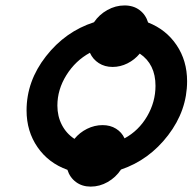

<svg xmlns="http://www.w3.org/2000/svg" viewBox="-20 -630 711 709"><path d="M78.1 -222.2Q78.1 -330.6 149.7 -422.1Q221.2 -513.7 327.1 -547.9Q346.2 -576.2 376.5 -593Q406.7 -609.9 439.9 -609.9Q472.7 -609.9 495.4 -592.8Q518.1 -575.7 526.9 -546.9Q593.3 -521 632.1 -463.4Q670.9 -405.8 670.9 -330.1Q670.9 -222.2 600.8 -130.6Q530.8 -39.1 426.8 -3.9Q407.7 24.9 377.9 42Q348.1 59.1 314.9 59.1Q283.2 59.1 260.5 42.2Q237.8 25.4 229 -2.9Q159.2 -27.8 118.7 -86.4Q78.1 -145 78.1 -222.2ZM191.9 -240.2Q191.9 -200.7 208.5 -168.7Q225.1 -136.7 254.9 -117.2Q273.9 -140.6 301.5 -154.3Q329.1 -168 358.9 -168Q387.2 -168 408.4 -154.8Q429.7 -141.6 439.9 -119.1Q492.2 -147.5 523.2 -200.4Q554.2 -253.4 554.2 -313Q554.2 -393.1 496.1 -432.1Q477.1 -409.2 450.7 -396Q424.3 -382.8 396 -382.8Q366.7 -382.8 344.7 -397Q322.8 -411.1 312 -435.1Q258.8 -406.2 225.3 -352.8Q191.9 -299.3 191.9 -240.2Z"/></svg>

Font: Involve SemiBold Oblique
Style: Italic
Weight: 600
Italic angle: -10.5°
Designer: Stefan Peev
Foundry: Context Ltd.
Version: Version 1.001